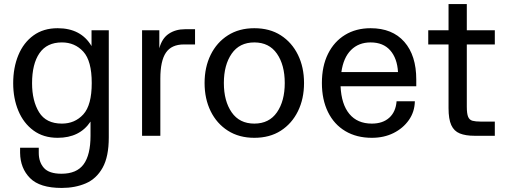

<svg xmlns="http://www.w3.org/2000/svg" viewBox="-20 -669 2491 946"><path d="M285 -60Q349 -60 390.5 -105.5Q432 -151 432 -260Q432 -369 390.5 -414.5Q349 -460 285 -460Q211 -460 174.5 -407Q138 -354 138 -259Q138 -172 172.5 -116Q207 -60 285 -60ZM264 10Q194 10 145 -26Q96 -62 70.5 -123Q45 -184 45 -259Q45 -336 70.5 -397.5Q96 -459 145 -494.5Q194 -530 264 -530Q379 -530 431 -442V-520H516V8Q516 103 485.5 157.5Q455 212 402.5 234.5Q350 257 284 257Q176 257 128 208.5Q80 160 79 84V59H171V84Q171 130 196.5 158.5Q222 187 283 187Q358 187 392 140.5Q426 94 426 0V-70Q373 10 264 10Z M680 0V-520H765V-431Q778 -480 811.5 -502.5Q845 -525 891 -525H941V-450H886Q825 -450 797.5 -409.5Q770 -369 770 -282V0Z M1233 10Q1158 10 1103 -25Q1048 -60 1018 -121Q988 -182 988 -260Q988 -338 1018 -399Q1048 -460 1103 -495Q1158 -530 1233 -530Q1309 -530 1363.5 -495Q1418 -460 1448 -399Q1478 -338 1478 -260Q1478 -182 1448 -121Q1418 -60 1363.5 -25Q1309 10 1233 10ZM1233 -60Q1306 -60 1344.5 -115.5Q1383 -171 1383 -260Q1383 -349 1344.5 -404.5Q1306 -460 1233 -460Q1160 -460 1121.5 -404.5Q1083 -349 1083 -260Q1083 -171 1121.5 -115.5Q1160 -60 1233 -60Z M1812 10Q1737 10 1681.5 -23Q1626 -56 1596 -117Q1566 -178 1566 -260Q1566 -343 1596 -403.5Q1626 -464 1680 -497Q1734 -530 1806 -530Q1913 -530 1972 -463Q2031 -396 2031 -277V-244H1658Q1662 -155 1701.5 -107.5Q1741 -60 1812 -60Q1866 -60 1898 -89Q1930 -118 1934 -170H2024Q2023 -118 1994.5 -77.5Q1966 -37 1919 -13.5Q1872 10 1812 10ZM1806 -460Q1747 -460 1709.5 -422.5Q1672 -385 1662 -314H1941Q1937 -382 1902.5 -421Q1868 -460 1806 -460Z M2318 0Q2274 0 2245.5 -11.5Q2217 -23 2203.5 -52.5Q2190 -82 2190 -136V-450H2090V-520H2190V-649H2280V-520H2418V-450H2280V-143Q2280 -109 2286.5 -93.5Q2293 -78 2308 -74Q2323 -70 2347 -70H2418V0Z"/></svg>

Font: Hedvig Letters Sans
Style: Regular
Weight: 400
Designer: Alexander Örn & Tor Weibull
Foundry: Kanon Foundry
Version: Version 1.000; ttfautohint (v1.8.4.7-5d5b)